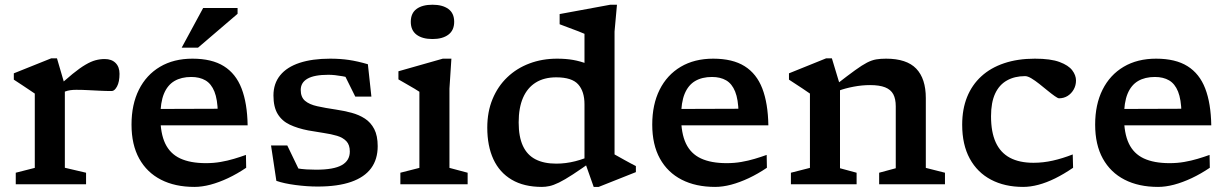

<svg xmlns="http://www.w3.org/2000/svg" viewBox="-20 -760 5064 792"><path d="M412 -516.5Q440.5 -516.5 456.8 -500.2Q473 -484 473 -455.5Q473 -422.5 462.8 -403.5Q452.5 -384.5 441 -384.5Q415.5 -384.5 391.2 -385.8Q367 -387 343 -388.2Q319 -389.5 294.5 -389.5Q281.5 -389.5 270.2 -388Q259 -386.5 247.2 -382Q235.5 -377.5 221.5 -369L206 -390Q249 -430.5 279.5 -455.2Q310 -480 332.8 -493.2Q355.5 -506.5 374.2 -511.5Q393 -516.5 412 -516.5ZM247.5 -408.5V-68L335 -47.5V0H45V-47.5L123.5 -67.5V-374Q117 -378.5 103.5 -387.5Q90 -396.5 72.8 -408Q55.5 -419.5 37 -431.5V-457.5L191.5 -519.5H215Z M774 -518Q854 -518 903.5 -487Q953 -456 976.5 -395Q1000 -334 1001.5 -243H618.5L616 -310.5L911 -311.5L878.5 -294.5Q877.5 -350 864.5 -382.2Q851.5 -414.5 827.5 -428.5Q803.5 -442.5 769 -442.5Q728 -442.5 699.5 -425.8Q671 -409 656.2 -373.2Q641.5 -337.5 641.5 -278.5Q641.5 -210 661.5 -168Q681.5 -126 723.2 -106.5Q765 -87 829.5 -87Q861.5 -87 890.2 -92Q919 -97 945 -104.8Q971 -112.5 994.5 -121L995.5 -68Q958.5 -43 920.8 -25.2Q883 -7.5 848 1.8Q813 11 782 11Q702 11 644 -18.8Q586 -48.5 554.2 -105.8Q522.5 -163 522.5 -246Q522.5 -329 553 -390Q583.5 -451 640 -484.5Q696.5 -518 774 -518ZM729.5 -563.5 818 -727H960V-703L797 -563.5Z M1342 -518Q1382.5 -518 1418.8 -512.8Q1455 -507.5 1497.5 -495L1512 -361.5H1445.5L1384.5 -484.5L1459.5 -427.5Q1426 -439.5 1393 -445.5Q1360 -451.5 1334.5 -451.5Q1276.5 -451.5 1248.5 -435.5Q1220.5 -419.5 1220.5 -389Q1220.5 -359.5 1238.2 -344.2Q1256 -329 1288.8 -321.8Q1321.5 -314.5 1366 -308Q1399.5 -303 1430.2 -294.8Q1461 -286.5 1485.2 -270.8Q1509.5 -255 1523.8 -227.5Q1538 -200 1538 -157Q1538 -103 1510.8 -66Q1483.5 -29 1428.5 -9.8Q1373.5 9.5 1290 9.5Q1246.5 9.5 1199 3.2Q1151.5 -3 1120 -14L1098 -160H1165L1232 -21L1165.5 -75Q1183 -69.5 1203.2 -66Q1223.5 -62.5 1244.2 -61.2Q1265 -60 1284 -60Q1356.5 -60 1389.8 -78.8Q1423 -97.5 1423 -135Q1423 -162.5 1408.8 -177.5Q1394.5 -192.5 1370.2 -199.8Q1346 -207 1315.2 -211.5Q1284.5 -216 1251.5 -222Q1207.5 -230.5 1175.2 -245.8Q1143 -261 1125.5 -289.8Q1108 -318.5 1108 -366Q1108 -415.5 1135.8 -449.5Q1163.5 -483.5 1216 -500.8Q1268.5 -518 1342 -518Z M1764 -599Q1722 -599 1698.2 -617Q1674.5 -635 1674.5 -670Q1674.5 -705.5 1698.2 -723Q1722 -740.5 1764 -740.5Q1805.5 -740.5 1829.5 -723Q1853.5 -705.5 1853.5 -670Q1853.5 -635 1829.5 -617Q1805.5 -599 1764 -599ZM1842 -518 1834 -394.5V-67.5L1909 -47.5V0H1631.5V-47.5L1710 -67.5V-381.5Q1704.5 -385.5 1689.8 -394.2Q1675 -403 1657 -413.2Q1639 -423.5 1623.5 -432.5V-466L1806.5 -518Z M2391 -330Q2391 -383 2365 -412Q2339 -441 2274.5 -441Q2224.5 -441 2190 -419.5Q2155.5 -398 2137.5 -356.8Q2119.5 -315.5 2119.5 -255Q2119.5 -196 2137 -158.2Q2154.5 -120.5 2189 -102.8Q2223.5 -85 2274.5 -85Q2314 -85 2353.2 -95Q2392.5 -105 2432 -124V-102Q2378.5 -63.5 2343.5 -40.8Q2308.5 -18 2285.8 -7Q2263 4 2246.8 7.5Q2230.5 11 2215.5 11Q2141 11 2090.8 -18.8Q2040.5 -48.5 2015.2 -103.2Q1990 -158 1990 -233.5Q1990 -299 2011.8 -351.5Q2033.5 -404 2072.5 -441.2Q2111.5 -478.5 2164 -498.2Q2216.5 -518 2278 -518Q2314 -518 2344 -512.8Q2374 -507.5 2403.2 -496.2Q2432.5 -485 2465.5 -465.5L2391 -446V-620.5Q2385 -623.5 2366 -630.8Q2347 -638 2325 -646.2Q2303 -654.5 2288.5 -660V-702L2497.5 -740.5H2525L2515 -630V-123Q2519.5 -120.5 2530.8 -114.2Q2542 -108 2555.8 -100.2Q2569.5 -92.5 2582.2 -85.8Q2595 -79 2603 -75V-50L2449.5 11H2429L2391 -96.5Z M2922 -518Q3002 -518 3051.5 -487Q3101 -456 3124.5 -395Q3148 -334 3149.5 -243H2766.5L2764 -310.5L3059 -311.5L3026.5 -294.5Q3025.5 -350 3012.5 -382.2Q2999.5 -414.5 2975.5 -428.5Q2951.5 -442.5 2917 -442.5Q2876 -442.5 2847.5 -425.8Q2819 -409 2804.2 -373.2Q2789.5 -337.5 2789.5 -278.5Q2789.5 -210 2809.5 -168Q2829.5 -126 2871.2 -106.5Q2913 -87 2977.5 -87Q3009.5 -87 3038.2 -92Q3067 -97 3093 -104.8Q3119 -112.5 3142.5 -121L3143.5 -68Q3106.5 -43 3068.8 -25.2Q3031 -7.5 2996 1.8Q2961 11 2930 11Q2850 11 2792 -18.8Q2734 -48.5 2702.2 -105.8Q2670.5 -163 2670.5 -246Q2670.5 -329 2701 -390Q2731.5 -451 2788 -484.5Q2844.5 -518 2922 -518Z M3445 -408.5V-66L3513.5 -47.5V0H3242.5V-47.5L3321 -67.5V-374Q3313 -380 3290.5 -394.8Q3268 -409.5 3234.5 -431.5V-457.5L3388 -519.5H3411.5ZM3606.5 -47.5 3675 -66V-321.5Q3675 -352 3664.8 -371.2Q3654.5 -390.5 3631 -399.8Q3607.5 -409 3569 -409Q3536 -409 3501.5 -402.5Q3467 -396 3438.5 -385.5L3429.5 -411.5Q3477 -448.5 3506.8 -470Q3536.5 -491.5 3556.5 -501.8Q3576.5 -512 3594.2 -515Q3612 -518 3635 -518Q3720 -518 3759.5 -476.8Q3799 -435.5 3799 -355.5V-67.5L3878 -47.5V0H3606.5Z M4249 -518Q4314 -518 4350.8 -504.2Q4387.5 -490.5 4403 -470Q4418.5 -449.5 4418.5 -428Q4418.5 -407.5 4409 -390.8Q4399.5 -374 4383.8 -364.2Q4368 -354.5 4348.5 -354.5Q4343.5 -354.5 4330.5 -363.8Q4317.5 -373 4301 -386.5Q4284.5 -400 4267.2 -413.8Q4250 -427.5 4234.5 -436.8Q4219 -446 4208.5 -446Q4165.5 -446 4133.8 -428.2Q4102 -410.5 4085 -374Q4068 -337.5 4068 -280.5Q4068 -215 4087.5 -172.5Q4107 -130 4146 -109.2Q4185 -88.5 4243 -88.5Q4283 -88.5 4323 -97.5Q4363 -106.5 4405 -123L4406.5 -68Q4368.5 -42 4332.5 -24.2Q4296.5 -6.5 4263.5 2.2Q4230.5 11 4200.5 11Q4124.5 11 4068 -18.8Q4011.5 -48.5 3980.2 -105.8Q3949 -163 3949 -245.5Q3949 -309.5 3969.2 -359.8Q3989.5 -410 4028 -445.2Q4066.5 -480.5 4122.2 -499.2Q4178 -518 4249 -518Z M4749 -518Q4829 -518 4878.5 -487Q4928 -456 4951.5 -395Q4975 -334 4976.5 -243H4593.5L4591 -310.5L4886 -311.5L4853.5 -294.5Q4852.5 -350 4839.5 -382.2Q4826.5 -414.5 4802.5 -428.5Q4778.5 -442.5 4744 -442.5Q4703 -442.5 4674.5 -425.8Q4646 -409 4631.2 -373.2Q4616.5 -337.5 4616.5 -278.5Q4616.5 -210 4636.5 -168Q4656.5 -126 4698.2 -106.5Q4740 -87 4804.5 -87Q4836.5 -87 4865.2 -92Q4894 -97 4920 -104.8Q4946 -112.5 4969.5 -121L4970.5 -68Q4933.5 -43 4895.8 -25.2Q4858 -7.5 4823 1.8Q4788 11 4757 11Q4677 11 4619 -18.8Q4561 -48.5 4529.2 -105.8Q4497.5 -163 4497.5 -246Q4497.5 -329 4528 -390Q4558.5 -451 4615 -484.5Q4671.5 -518 4749 -518Z"/></svg>

Font: Newsreader 7pt Medium
Style: Regular
Weight: 500
Designer: Hugues Gentile
Foundry: Production Type
Version: Version 1.003